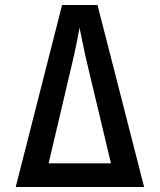

<svg xmlns="http://www.w3.org/2000/svg" viewBox="-20 -750 640 770"><path d="M43 0 229 -730H371L558 0ZM267 -486 175 -95H425L332 -485Q321 -530 312.5 -573Q304 -616 299 -639Q295 -616 286.5 -573.5Q278 -531 267 -486Z"/></svg>

Font: JetBrains Mono SemiBold
Style: Regular
Weight: 472
Monospace: yes
Designer: Philipp Nurullin, Konstantin Bulenkov
Foundry: JetBrains
Version: Version 2.305; ttfautohint (v1.8.4.7-5d5b)